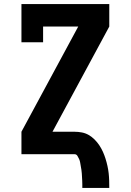

<svg xmlns="http://www.w3.org/2000/svg" viewBox="-20 -755 640 940"><path d="M383 165Q383 156 383 147Q383 138 382.5 129Q382 120 381.5 111.5Q381 103 380.5 94Q380 85 378.5 76Q377 67 375.5 58.5Q374 50 372.5 41Q371 32 367.5 24Q364 16 359 8Q354 0 345 0H85V-110L363 -625H191V-548H85V-735H515V-625L237 -110H345Q363 -110 381 -106.5Q399 -103 414.5 -94Q430 -85 443 -72Q456 -59 466 -44Q476 -29 483.5 -12.5Q491 4 496.5 21.5Q502 39 506 57Q510 75 512 93Q514 111 514.5 129Q515 147 515 165Z"/></svg>

Font: Iosevka Etoile Extrabold
Style: Regular
Weight: 800
Designer: Belleve Invis
Foundry: Belleve Invis
Version: Version 22.1.2; ttfautohint (v1.8.4)